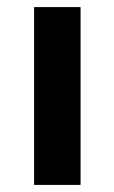

<svg xmlns="http://www.w3.org/2000/svg" viewBox="-20 -521 322 541"><path d="M76 0V-501H207V0Z"/></svg>

Font: Nunito Sans 7pt SemiCondensed
Style: Bold
Weight: 700
Width: 4
Designer: Vernon Adams
Foundry: Vernon Adams
Version: Version 3.101;gftools[0.9.27]